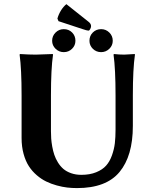

<svg xmlns="http://www.w3.org/2000/svg" viewBox="-20 -913 759 942"><path d="M418.9 -712.9C418.9 -697.6 424.5 -684.5 435.5 -673.6C446.6 -662.7 460.1 -657.2 476.1 -657.2C491.7 -657.2 505.1 -662.7 516.4 -673.6C527.6 -684.5 533.2 -697.6 533.2 -712.9C533.2 -728.8 527.6 -742.4 516.4 -753.4C505.1 -764.5 491.7 -770 476.1 -770C460.1 -770 446.6 -764.6 435.5 -753.7C424.5 -742.8 418.9 -729.2 418.9 -712.9ZM235.8 -712.9C235.8 -697.6 241.5 -684.5 252.7 -673.6C263.9 -662.7 277.3 -657.2 293 -657.2C308.9 -657.2 322.4 -662.7 333.5 -673.6C344.6 -684.5 350.1 -697.6 350.1 -712.9C350.1 -729.2 344.6 -742.8 333.7 -753.7C322.8 -764.6 309.2 -770 293 -770C277.3 -770 263.9 -764.5 252.7 -753.4C241.5 -742.4 235.8 -728.8 235.8 -712.9ZM546.9 -444.8V-276.9C546.9 -252.1 545.7 -230 543.5 -210.4C541.2 -190.9 536.5 -171.1 529.3 -150.9C522.1 -130.7 512.6 -113.9 500.7 -100.6C488.9 -87.2 472.6 -76.3 451.9 -67.9C431.2 -59.4 406.9 -55.2 378.9 -55.2C360.7 -55.2 344 -57.9 328.9 -63.2C313.7 -68.6 301.1 -75.6 291 -84.2C280.9 -92.9 272.1 -103.4 264.4 -115.7C256.8 -128.1 250.8 -140.5 246.6 -153.1C242.4 -165.6 238.9 -179.2 236.3 -193.8C233.7 -208.5 232 -221.6 231.2 -233.2C230.4 -244.7 230 -256.7 230 -269V-444.8C230 -531.7 233.4 -598.5 240.2 -645L238.8 -647.9L155.8 -645C133 -645 107.1 -646 78.1 -647.9L76.2 -645C82.7 -597.5 85.9 -530.8 85.9 -444.8V-235.8C85.9 -207.5 89.2 -181.6 95.7 -158C102.2 -134.4 110.8 -114.3 121.6 -97.7C132.3 -81.1 145.2 -66.3 160.2 -53.5C175.1 -40.6 190.7 -30.3 206.8 -22.5C222.9 -14.6 240.2 -8.2 258.5 -3.2C276.9 1.9 294 5.3 309.8 7.1C325.6 8.9 341.6 9.8 357.9 9.8C453.3 9.8 522.8 -16.5 566.4 -69.1C610 -121.7 631.8 -196.9 631.8 -294.9V-444.8C631.8 -531.7 635.3 -598.5 642.1 -645L641.1 -647.9L589.8 -645C573.6 -645 556.6 -646 539.1 -647.9L537.1 -645C543.6 -597.5 546.9 -530.8 546.9 -444.8ZM305.7 -892.6C295.6 -884.4 286.6 -873.9 278.8 -861.1C271 -848.2 265.3 -835.1 261.7 -821.8L267.1 -809.1L384.3 -770.5C399.6 -765.3 409.5 -762.7 414.1 -762.7C417 -762.7 419.8 -765.3 422.6 -770.5C425.4 -775.7 426.8 -780.4 426.8 -784.7C426.8 -792.5 422.9 -799.5 415 -805.7Z"/></svg>

Font: Linux Biolinum G
Style: Bold
Weight: 700
Designer: Philipp H. Poll
Foundry: Philipp H. Poll
Version: Version 1.1.0